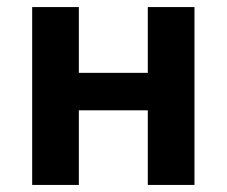

<svg xmlns="http://www.w3.org/2000/svg" viewBox="-20 -523 641 543"><path d="M71 0V-503H203V-317H398V-503H530V0H398V-211H203V0Z"/></svg>

Font: Wix Madefor Text
Style: Bold
Weight: 700
Designer: Dalton Maag Ltd
Foundry: Dalton Maag Ltd
Version: Version 3.100